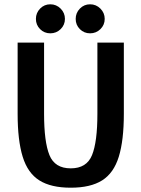

<svg xmlns="http://www.w3.org/2000/svg" viewBox="-20 -865 658 893"><path d="M556 -336Q556 -212 532.5 -136Q509 -60 455 -26Q401 8 309 8Q217 8 163 -26Q109 -60 85.5 -136Q62 -212 62 -336V-667H185V-336Q185 -205 210 -143.5Q235 -82 309 -82Q383 -82 408 -143.5Q433 -205 433 -336V-667H556ZM214 -710Q186 -710 166.5 -729.5Q147 -749 147 -777Q147 -805 166.5 -825Q186 -845 214 -845Q242 -845 262 -825Q282 -805 282 -777Q282 -749 262 -729.5Q242 -710 214 -710ZM399 -710Q371 -710 351.5 -729.5Q332 -749 332 -777Q332 -805 351.5 -825Q371 -845 399 -845Q427 -845 447 -825Q467 -805 467 -777Q467 -749 447 -729.5Q427 -710 399 -710Z"/></svg>

Font: Epunda Sans SemiBold
Style: Regular
Weight: 600
Designer: Simon Atzbach
Foundry: typofactur
Version: Version 2.204; ttfautohint (v1.8.4.7-5d5b)